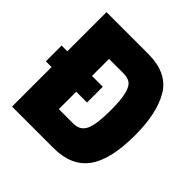

<svg xmlns="http://www.w3.org/2000/svg" viewBox="-190 -906 1068 1068"><g transform="rotate(45 344.0 -371.5)"><path d="M652 -371Q652 -177 586 -88.5Q520 0 383 0H55V-311H10V-435H55V-743H383Q533 -743 592.5 -644.5Q652 -546 652 -371ZM458 -371Q458 -456 447 -498.5Q436 -541 416 -555Q396 -569 363 -569H249V-435H334V-311H249V-174H363Q417 -174 437.5 -219Q458 -264 458 -371Z"/></g></svg>

Font: Exo Black
Style: Regular
Weight: 900
Designer: Natanael Gama
Foundry: Natanael Gama
Version: Version 1.500; ttfautohint (v1.6)